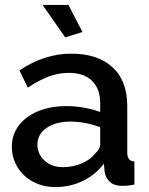

<svg xmlns="http://www.w3.org/2000/svg" viewBox="-20 -750 604 780"><path d="M205 10Q167 10 134.5 -2.5Q102 -15 78.5 -37Q55 -59 41.5 -89Q28 -119 28 -154Q28 -191 44 -221Q60 -251 89.5 -273Q119 -295 159.5 -307Q200 -319 249 -319Q286 -319 322 -312.5Q358 -306 387 -295V-331Q387 -389 354 -421.5Q321 -454 259 -454Q217 -454 176.5 -438.5Q136 -423 93 -394L59 -464Q160 -532 269 -532Q377 -532 437 -477Q497 -422 497 -319V-130Q497 -95 526 -94V0Q510 3 498.5 4Q487 5 476 5Q444 5 426.5 -11Q409 -27 405 -52L402 -85Q367 -39 315.5 -14.5Q264 10 205 10ZM235 -71Q275 -71 310.5 -85.5Q346 -100 366 -126Q387 -144 387 -164V-233Q359 -244 327.5 -250Q296 -256 266 -256Q207 -256 169.5 -230.5Q132 -205 132 -163Q132 -124 161 -97.5Q190 -71 235 -71ZM153 -730H258L315 -620L245 -598Z"/></svg>

Font: IngvarSans
Style: Regular
Weight: 600
Version: Version 3.000